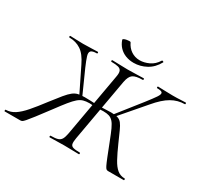

<svg xmlns="http://www.w3.org/2000/svg" viewBox="-183 -1004 1292 1222"><g transform="rotate(30 463.0 -392.5)"><path d="M308.8 0Q305.2 0 305.2 -6Q305.2 -12 308.8 -12Q343 -12 360.7 -17.6Q378.4 -23.2 386.9 -38.8Q395.4 -54.4 400.4 -82.4L482.4 -545.4Q488.2 -574.4 482.8 -588.8Q477.4 -603.2 459.8 -608.1Q442.2 -613 409 -613Q405 -613 405 -619Q405 -625 409 -625Q431.6 -625 462.4 -623.5Q493.2 -622 521.8 -622Q554.8 -622 586.9 -623.5Q619 -625 638.8 -625Q642.8 -625 642.8 -619Q642.8 -613 638.8 -613Q588.6 -613 567.8 -598.2Q547 -583.4 539 -539.6L457.4 -79.4Q452.4 -50.6 455.2 -36.2Q458 -21.8 474 -16.9Q490 -12 523.2 -12Q526.4 -12 526.4 -6Q526.4 0 523.2 0Q500.4 0 473 -1Q445.6 -2 415.2 -2Q384.8 -2 357.2 -1Q329.6 0 308.8 0ZM-22.4 0Q-24.6 0 -24.5 -6Q-24.4 -12 -22.4 -12Q13.6 -13 43.7 -32.6Q73.8 -52.2 108.3 -91.8Q142.8 -131.4 188 -191.4Q224.8 -239.4 248.5 -267.9Q272.2 -296.4 290.1 -310.3Q308 -324.2 327.5 -328.6Q347 -333 375.6 -333Q406.4 -333 461.8 -330L459 -312Q448.2 -313 438.5 -314Q428.8 -315 420.8 -315Q394.2 -315 375.2 -309.4Q356.2 -303.8 338.1 -288.2Q320 -272.6 296.3 -243.4Q272.6 -214.2 237.4 -166.4Q190.4 -103.6 164.2 -69.7Q138 -35.8 124.9 -20.9Q111.8 -6 105.7 -3Q99.6 0 91.6 0ZM342.8 -317 251.8 -502.2Q222.2 -564.2 185.3 -588.6Q148.4 -613 100.4 -613Q96.4 -613 96.4 -619Q96.4 -625 100.2 -625Q119.2 -625 140 -623.5Q160.8 -622 194.4 -622Q231.4 -622 255.8 -623.5Q280.2 -625 301.8 -625Q305.8 -625 305.8 -619Q305.8 -613 301.8 -613Q269.8 -613 259.3 -602.4Q248.8 -591.8 256.5 -566.5Q264.2 -541.2 283.4 -497L360 -326ZM737.8 0Q730.8 0 725.3 -3.5Q719.8 -7 712.2 -22.2Q704.6 -37.4 690.5 -72.5Q676.4 -107.6 651.6 -171.4Q633.6 -218.4 620.5 -246.8Q607.4 -275.2 594.2 -289.7Q581 -304.2 564 -309.6Q547 -315 520.4 -315Q512.2 -315 502.2 -314Q492.2 -313 481.2 -312L482.8 -330Q540 -333 567.8 -333Q599 -333 617 -327.5Q635 -322 647.3 -306.5Q659.6 -291 672.5 -261.9Q685.4 -232.8 706.4 -185.6Q732.8 -126 753.6 -88Q774.4 -50 797.4 -31.1Q820.4 -12.2 852.8 -12Q856.2 -12 856.1 -6Q856 0 853 0ZM597.8 -317 583.8 -326 721 -499.4Q756 -544 772.4 -568.4Q788.8 -592.8 783.2 -602.9Q777.6 -613 745 -613Q741.4 -613 741.4 -619Q741.4 -625 745 -625Q769 -625 792.9 -623.5Q816.8 -622 852.8 -622Q888.2 -622 908.7 -623.5Q929.2 -625 947.8 -625Q951.6 -625 951.6 -619Q951.6 -613 947.8 -613Q897.6 -613 851.9 -586.9Q806.2 -560.8 754.2 -498.8ZM533.6 -677.6Q501.2 -677.6 474 -688.1Q446.8 -698.6 427.3 -719.1Q407.8 -739.6 398 -768.6Q397 -773.6 404.3 -777.1Q411.6 -780.6 422.4 -782.6Q433.2 -784.6 442.2 -784.6Q451.2 -784.6 452.2 -781.6Q467.8 -748.2 495.7 -729.6Q523.6 -711 558.8 -711Q591.4 -711 625.8 -727.1Q660.2 -743.2 682.2 -779Q684.4 -783.8 691 -780.6Q697.6 -777.4 695.6 -774.4Q669 -725.2 625.2 -701.4Q581.4 -677.6 533.6 -677.6Z"/></g></svg>

Font: Cormorant Light
Style: Italic
Weight: 300
Italic angle: -10°
Designer: Christian Thalmann (Catharsis Fonts)
Foundry: Catharsis Fonts
Version: Version 4.000